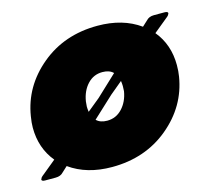

<svg xmlns="http://www.w3.org/2000/svg" viewBox="-92 -615 807 730"><g transform="rotate(-15 312.0 -250.5)"><path d="M363.3 -326.7Q348.3 -341.7 320.8 -341.7Q285.8 -341.7 262.1 -316.2Q238.3 -290.8 231.7 -250Q230 -236.7 230 -230Q230 -222.5 231.7 -209.2L281.7 -250ZM380.8 -290.8 331.7 -250 249.2 -173.3Q264.2 -158.3 291.7 -158.3Q326.7 -158.3 350.8 -184.2Q375 -210 381.7 -250Q382.5 -256.7 382.5 -270Q382.5 -277.5 380.8 -290.8ZM566.7 -500H608.3Q621.7 -500 621.7 -492.5L620.8 -491.7Q619.2 -485.8 614.2 -481.7L554.2 -432.5Q601.7 -375 601.7 -294.2Q601.7 -270 598.3 -250Q580 -136.7 487.5 -60Q395 16.7 264.2 16.7Q165 16.7 97.5 -31.7L76.7 -12.5Q65.8 0 45.8 0H4.2Q-9.2 0 -9.2 -7.5L-8.3 -8.3Q-6.7 -14.2 -1.7 -18.3L58.3 -67.5Q10.8 -125 10.8 -205.8Q10.8 -225 15 -250Q33.3 -363.3 125.4 -440Q217.5 -516.7 348.3 -516.7Q447.5 -516.7 515 -468.3L535.8 -487.5Q546.7 -500 566.7 -500Z"/></g></svg>

Font: BoonTook Mon
Style: Italic
Weight: 400
Italic angle: -9°
Designer: Sungsit Sawaiwan
Foundry: FontUni
Version: Version 3.0